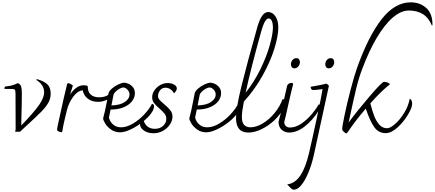

<svg xmlns="http://www.w3.org/2000/svg" viewBox="-20 -1128 3723 1644"><path d="M414 -326Q414 -285 394.5 -249.5Q375 -214 335 -173Q295 -132 202 -47Q185 -32 151 0H110Q114 -16 114 -23L113 -284V-319Q113 -349 108.5 -357.5Q104 -366 86 -366L17 -367Q17 -380 24 -387Q60 -391 77.5 -395.5Q95 -400 109 -406Q123 -412 132 -416Q155 -408 161 -387Q167 -366 167 -331Q167 -241 164 -154Q164 -139 162 -53Q276 -172 317 -233Q358 -294 358 -337Q358 -402 289 -445L299 -450Q358 -432 386 -405.5Q414 -379 414 -326Z M953 -340Q953 -319 933.5 -299.5Q914 -280 882.5 -268Q851 -256 819 -256Q769 -256 733.5 -282Q698 -308 688 -355Q643 -350 605.5 -298Q568 -246 553 -185Q551 -175 538 -123.5Q525 -72 513 -2Q512 1 510.5 2.5Q509 4 504 4Q497 4 483 -2Q469 -8 469 -15Q469 -29 474 -52Q535 -334 553 -401Q555 -410 557.5 -413Q560 -416 566 -416Q570 -416 583 -409.5Q596 -403 604 -396L586 -338L580 -318Q603 -354 633 -376Q663 -398 697 -398Q707 -398 717 -396Q727 -394 731 -391Q731 -342 756.5 -318.5Q782 -295 828 -295Q869 -295 896 -309Q923 -323 943 -357Q947 -356 950 -351Q953 -346 953 -340Z M1299 -219Q1299 -179 1247.5 -125.5Q1196 -72 1126 -33.5Q1056 5 1009 5Q964 5 931 -18.5Q898 -42 880.5 -71Q863 -100 863 -114Q879 -171 898 -272L909 -328Q913 -348 938 -369.5Q963 -391 994 -405.5Q1025 -420 1044 -420Q1059 -420 1080.5 -410.5Q1102 -401 1118.5 -381Q1135 -361 1135 -330Q1135 -294 1111 -262Q1087 -230 1040 -210Q993 -190 927 -190L913 -123Q913 -114 923.5 -93Q934 -72 957.5 -55Q981 -38 1017 -38Q1065 -38 1118 -69.5Q1171 -101 1215 -148Q1259 -195 1281 -239Q1299 -236 1299 -219ZM952 -316Q942 -271 934 -225Q1011 -228 1050 -255.5Q1089 -283 1089 -318Q1089 -343 1071 -361Q1053 -379 1036 -379Q1024 -379 1005 -369Q986 -359 970.5 -344Q955 -329 952 -316Z M1179 -63Q1179 -79 1188 -89Q1197 -99 1208 -101Q1219 -63 1244 -44Q1269 -25 1305 -25Q1350 -25 1377 -50.5Q1404 -76 1404 -110Q1404 -135 1389.5 -154Q1375 -173 1346 -198Q1314 -226 1298.5 -246.5Q1283 -267 1283 -296Q1283 -327 1302.5 -355Q1322 -383 1352.5 -400Q1383 -417 1416 -417Q1445 -417 1469.5 -404.5Q1494 -392 1494 -371Q1494 -351 1470 -329Q1457 -352 1438 -364.5Q1419 -377 1398 -377Q1366 -377 1349.5 -353.5Q1333 -330 1333 -307Q1333 -288 1346 -273Q1359 -258 1387 -235Q1421 -206 1439 -183Q1457 -160 1457 -129Q1457 -96 1435.5 -63Q1414 -30 1376.5 -8.5Q1339 13 1294 13Q1246 13 1212.5 -10Q1179 -33 1179 -63Z M2037 -219Q2037 -179 1985.5 -125.5Q1934 -72 1864 -33.5Q1794 5 1747 5Q1702 5 1669 -18.5Q1636 -42 1618.5 -71Q1601 -100 1601 -114Q1617 -171 1636 -272L1647 -328Q1651 -348 1676 -369.5Q1701 -391 1732 -405.5Q1763 -420 1782 -420Q1797 -420 1818.5 -410.5Q1840 -401 1856.5 -381Q1873 -361 1873 -330Q1873 -294 1849 -262Q1825 -230 1778 -210Q1731 -190 1665 -190L1651 -123Q1651 -114 1661.5 -93Q1672 -72 1695.5 -55Q1719 -38 1755 -38Q1803 -38 1856 -69.5Q1909 -101 1953 -148Q1997 -195 2019 -239Q2037 -236 2037 -219ZM1690 -316Q1680 -271 1672 -225Q1749 -228 1788 -255.5Q1827 -283 1827 -318Q1827 -343 1809 -361Q1791 -379 1774 -379Q1762 -379 1743 -369Q1724 -359 1708.5 -344Q1693 -329 1690 -316Z M2422 -247Q2422 -229 2412 -209Q2384 -150 2332 -100.5Q2280 -51 2219.5 -22Q2159 7 2107 7Q2001 7 2001 -116Q2001 -202 2048 -392.5Q2095 -583 2184 -898Q2203 -963 2225.5 -994Q2248 -1025 2277 -1025Q2298 -1025 2317.5 -1010.5Q2337 -996 2350 -966Q2363 -936 2363 -892Q2363 -821 2329.5 -712Q2296 -603 2229 -482Q2162 -361 2068 -258Q2051 -170 2051 -127Q2051 -79 2070.5 -58.5Q2090 -38 2125 -38Q2174 -38 2229.5 -71Q2285 -104 2331 -160Q2377 -216 2400 -280Q2410 -280 2416 -270.5Q2422 -261 2422 -247ZM2083 -334Q2157 -427 2210.5 -537Q2264 -647 2290.5 -743Q2317 -839 2317 -894Q2317 -925 2308 -947.5Q2299 -970 2278 -970Q2266 -970 2249.5 -945Q2233 -920 2210 -835Q2126 -533 2083 -334Z M2365 -86Q2380 -134 2417 -299Q2435 -380 2439 -396Q2452 -418 2475 -418Q2490 -418 2490 -408Q2483 -383 2470.5 -328.5Q2458 -274 2451 -243Q2424 -119 2414 -84Q2414 -61 2427.5 -48.5Q2441 -36 2463 -36Q2513 -36 2563.5 -71.5Q2614 -107 2652.5 -154Q2691 -201 2710 -235Q2716 -233 2718 -228.5Q2720 -224 2720 -213Q2720 -198 2710 -182Q2656 -97 2589 -45Q2522 7 2455 7Q2420 7 2392.5 -16.5Q2365 -40 2365 -86ZM2471 -577Q2471 -597 2484 -613.5Q2497 -630 2517 -630Q2533 -630 2540.5 -620Q2548 -610 2548 -596Q2548 -576 2534.5 -559.5Q2521 -543 2501 -543Q2487 -543 2479 -552.5Q2471 -562 2471 -577Z M2796 -392Q2781 -325 2720 -43L2667 201Q2648 285 2619.5 352.5Q2591 420 2559 458Q2527 496 2497 496Q2486 496 2479 491Q2472 486 2460 473Q2448 459 2439 451Q2507 442 2552 374.5Q2597 307 2626 183Q2655 59 2695 -128Q2735 -315 2742 -365Q2683 -357 2662 -357Q2651 -357 2646 -364Q2641 -371 2640 -385L2680 -392Q2690 -394 2722 -400Q2754 -406 2772 -412Q2792 -404 2796 -392ZM2765 -577Q2765 -597 2778 -613.5Q2791 -630 2811 -630Q2827 -630 2834.5 -620Q2842 -610 2842 -596Q2842 -576 2828.5 -559.5Q2815 -543 2795 -543Q2781 -543 2773 -552.5Q2765 -562 2765 -577Z M3683 -917Q3683 -912 3679 -908Q3649 -978 3599.5 -1008Q3550 -1038 3481 -1038Q3413 -1038 3342.5 -977Q3272 -916 3205 -802.5Q3138 -689 3080 -534Q3051 -457 3029 -365.5Q3007 -274 2974 -120L2965 -79Q3037 -177 3144 -302Q3251 -427 3267 -427Q3300 -427 3320 -407Q3251 -355 3151 -243Q3168 -177 3184.5 -134Q3201 -91 3228 -60.5Q3255 -30 3295 -30Q3321 -30 3362.5 -66Q3404 -102 3440 -160Q3476 -218 3488 -281Q3497 -281 3503 -269.5Q3509 -258 3509 -239Q3509 -206 3472 -144.5Q3435 -83 3382.5 -35.5Q3330 12 3282 12Q3221 12 3184.5 -39.5Q3148 -91 3112 -198Q3022 -93 2964 -6Q2951 14 2946 14Q2938 14 2924.5 1.5Q2911 -11 2910 -20Q2909 -40 2930 -140.5Q2951 -241 2981.5 -358Q3012 -475 3037 -546Q3133 -816 3246.5 -962Q3360 -1108 3497 -1108Q3575 -1108 3629 -1060.5Q3683 -1013 3683 -917Z"/></svg>

Font: Charmonman
Style: Regular
Weight: 400
Designer: Ekaluck Peanpanawate
Foundry: Cadson Demak Co.,Ltd.
Version: Version 1.000; ttfautohint (v1.6)